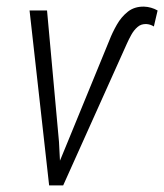

<svg xmlns="http://www.w3.org/2000/svg" viewBox="-20 -560 496 580"><path d="M185.1 -132.8 310.5 -438.5Q319.3 -461.4 332.8 -485.1Q346.2 -508.8 366.2 -524.7Q386.2 -540.5 415 -540Q426.3 -539.6 436.5 -536.6Q446.8 -533.7 456.1 -528.3L444.8 -480Q439.5 -483.4 434.1 -485.1Q428.7 -486.8 422.9 -487.3Q406.7 -488.3 395.5 -478.5Q384.3 -468.8 376.5 -454.6Q368.7 -440.4 363.3 -428.2L170.9 0H130.4ZM122.1 -528.3 158.2 -131.3 165 0H128.4L69.3 -528.3Z"/></svg>

Font: Roboto Condensed Light
Style: Italic
Weight: 300
Italic angle: -12°
Designer: Christian Robertson
Foundry: Google
Version: Version 3.0; 2020